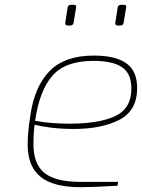

<svg xmlns="http://www.w3.org/2000/svg" viewBox="-20 -772 590 798"><path d="M95 -171Q95 -223 106 -291Q123 -412 186 -476.5Q249 -541 370 -541Q460 -541 505 -509Q550 -477 550 -406Q550 -312 476 -274Q402 -236 287 -236Q236 -236 192 -241.5Q148 -247 124 -254Q119 -220 119 -173Q119 -90 165 -53Q211 -16 317 -16H471L468 0Q366 6 315 6Q201 6 148 -37.5Q95 -81 95 -171ZM526 -404Q526 -466 487.5 -492.5Q449 -519 368 -519Q252 -519 198 -457.5Q144 -396 126 -270Q188 -258 269 -258Q392 -258 459 -289.5Q526 -321 526 -404ZM251 -676 261 -740Q262 -752 276 -752H287Q297 -752 297 -743Q297 -747 286 -678Q284 -666 272 -666H261Q251 -666 251 -676ZM459 -676 469 -740Q470 -752 484 -752H495Q505 -752 505 -743Q505 -747 494 -678Q492 -666 480 -666H469Q459 -666 459 -676Z"/></svg>

Font: Exo Thin
Style: Italic
Weight: 250
Italic angle: -9°
Designer: Natanael Gama
Foundry: Natanael Gama
Version: Version 1.500; ttfautohint (v1.6)